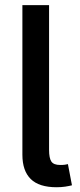

<svg xmlns="http://www.w3.org/2000/svg" viewBox="-20 -748 319 770"><path d="M207 2.9Q136.7 2.9 103.3 -30Q69.8 -63 69.8 -127.4V-727.5H176.8V-147Q176.8 -113.8 186 -100.1Q195.3 -86.4 221.2 -86.4Q232.9 -86.4 240 -87.4Q247.1 -88.4 252.4 -89.8L268.6 -4.9Q257.8 -2 241.5 0.5Q225.1 2.9 207 2.9Z"/></svg>

Font: Inter 17pt Medium
Style: Regular
Weight: 500
Version: Version 4.001;git-66647c0bb